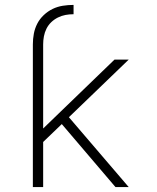

<svg xmlns="http://www.w3.org/2000/svg" viewBox="-20 -763 640 783"><path d="M114 0V-582Q114 -604 118 -625.5Q122 -647 132 -666.5Q142 -686 158.5 -701.5Q175 -717 194.5 -726.5Q214 -736 236 -739.5Q258 -743 280 -743V-705Q263 -705 247 -702Q231 -699 216 -691.5Q201 -684 189 -672.5Q177 -661 169.5 -646Q162 -631 159 -614.5Q156 -598 156 -582V-239L447 -520H505L261 -285L505 0H451L232 -257L156 -184V0Z"/></svg>

Font: Iosevka Extralight Extended
Style: Regular
Weight: 200
Width: 7
Monospace: yes
Designer: Belleve Invis
Foundry: Belleve Invis
Version: Version 32.5.0; ttfautohint (v1.8.4)